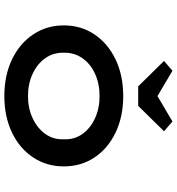

<svg xmlns="http://www.w3.org/2000/svg" viewBox="15 -820 815 885"><g transform="rotate(90 422.5 -377.5)"><path d="M423 10Q328 10 254.5 -25Q181 -60 139 -122.5Q97 -185 97 -264Q97 -344 139 -406Q181 -468 254.5 -503Q328 -538 423 -538Q517 -538 590.5 -503Q664 -468 705.5 -406Q747 -344 747 -264Q747 -185 705.5 -122.5Q664 -60 590.5 -25Q517 10 423 10ZM423 -99Q479 -99 525 -120.5Q571 -142 597.5 -179Q624 -216 622 -264Q624 -313 597.5 -350Q571 -387 525 -408Q479 -429 423 -429Q366 -429 320 -408Q274 -387 248 -349.5Q222 -312 223 -264Q222 -216 248 -179Q274 -142 320 -120.5Q366 -99 423 -99ZM378 -607 261 -726 306 -765 438 -687H408L540 -765L585 -726L468 -607Z"/></g></svg>

Font: Lexend Mega Medium
Style: Regular
Weight: 500
Version: Version 1.007